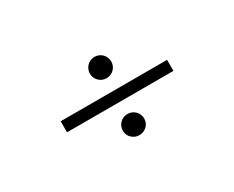

<svg xmlns="http://www.w3.org/2000/svg" viewBox="-71 -769 1141 937"><g transform="rotate(-30 500.0 -300.5)"><path d="M560.1 -139.2Q560.1 -126.5 555.4 -115.7Q550.8 -105 542.5 -97.2Q534.2 -89.4 523.2 -84.7Q512.2 -80.1 500 -80.1Q487.3 -80.1 476.6 -84.7Q465.8 -89.4 457.5 -97.2Q449.2 -105 444.6 -115.7Q439.9 -126.5 439.9 -139.2Q439.9 -151.9 444.6 -162.8Q449.2 -173.8 457.5 -181.9Q465.8 -189.9 476.6 -194.6Q487.3 -199.2 500 -199.2Q512.2 -199.2 523.2 -194.6Q534.2 -189.9 542.5 -181.9Q550.8 -173.8 555.4 -162.8Q560.1 -151.9 560.1 -139.2ZM200.2 -269V-331.1H799.8V-269ZM560.1 -460.9Q560.1 -448.2 555.4 -437.3Q550.8 -426.3 542.5 -418.2Q534.2 -410.2 523.2 -405.5Q512.2 -400.9 500 -400.9Q487.3 -400.9 476.6 -405.5Q465.8 -410.2 457.5 -418.2Q449.2 -426.3 444.6 -437.3Q439.9 -448.2 439.9 -460.9Q439.9 -473.1 444.6 -484.1Q449.2 -495.1 457.5 -503.4Q465.8 -511.7 476.6 -516.4Q487.3 -521 500 -521Q512.2 -521 523.2 -516.4Q534.2 -511.7 542.5 -503.4Q550.8 -495.1 555.4 -484.1Q560.1 -473.1 560.1 -460.9Z"/></g></svg>

Font: Charis SIL Eur
Style: Italic
Weight: 400
Italic angle: -11°
Foundry: SIL International
Version: Version 5.000